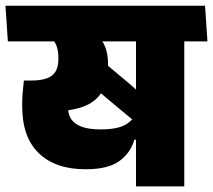

<svg xmlns="http://www.w3.org/2000/svg" viewBox="-44 -664 760 684"><path d="M258.5 -397.5Q270 -377.5 288.2 -358Q306.5 -338.5 335 -315L447.5 -221.5L485 -297.5Q466 -321 445 -340.8Q424 -360.5 399 -381L294 -468.5ZM612.5 -559.5H440.5V0H612.5ZM416.5 -516.5H695L686.5 -643.5H408ZM-24.5 -643.5 -16 -516.5H645L636 -643.5ZM302 -540H124.5Q147.5 -524.5 155.8 -504.8Q164 -485 164 -458.5V-454Q164 -428 155 -411Q146 -394 124.2 -385.5Q102.5 -377 64 -377H41L95 -266L150.5 -267.5Q252.5 -270 296.8 -309.8Q341 -349.5 341 -426V-433Q341 -469 331.8 -494.2Q322.5 -519.5 302 -540ZM35 -293.5V-285.5Q35 -175.5 94.2 -118.2Q153.5 -61 261 -61Q342 -61 382 -90.8Q422 -120.5 434.5 -166.5H451.5L444.5 -272Q437 -241.5 407.2 -222.2Q377.5 -203 314.5 -203Q273.5 -203 248 -212.2Q222.5 -221.5 210.8 -238Q199 -254.5 199 -276V-339L41 -377Q38 -350.5 36.5 -331Q35 -311.5 35 -293.5Z"/></svg>

Font: Anek Devanagari ExtraBold
Style: Regular
Weight: 800
Designer: Kailash Malviya (Devanagari) & Yesha Goshar (Latin)
Foundry: Ek Type
Version: Version 1.003